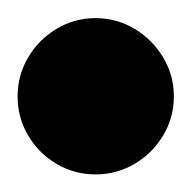

<svg xmlns="http://www.w3.org/2000/svg" viewBox="-57 -788 215 215"><path d="M-37.3 -680Q-37.3 -656.3 -25.5 -636.3Q-13.7 -616.3 6.3 -604.5Q26.3 -592.7 50 -592.7Q73.7 -592.7 93.7 -604.5Q113.7 -616.3 125.7 -636.3Q137.7 -656.3 137.7 -680Q137.7 -703.7 125.7 -723.7Q113.7 -743.7 93.7 -755.7Q73.7 -767.7 50 -767.7Q26.3 -767.7 6.3 -755.7Q-13.7 -743.7 -25.5 -723.7Q-37.3 -703.7 -37.3 -680Z"/></svg>

Font: Linefont Thin
Style: Regular
Weight: 100
Monospace: yes
Version: Version 3.002;gftools[0.9.33]